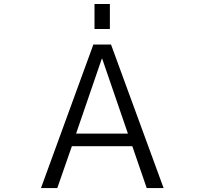

<svg xmlns="http://www.w3.org/2000/svg" viewBox="-20 -957 1040 977"><path d="M460.9 -809.6V-936.5H539.1V-809.6ZM500 -658.2H498L367.2 -277.3H630.9ZM653.3 -212.9H345.7L271.5 0H188.5L455.1 -730.5H544.9L812.5 0H726.6Z"/></svg>

Font: Gen Shin Gothic Monospace Normal
Style: Regular
Weight: 350
Designer: [Source Han Sans]
Ryoko NISHIZUKA  (kana & ideographs); Paul D. Hunt (Latin, Greek & Cyrillic); Wenlong ZHANG  (bopomofo
Version: Version 1.002.20150607